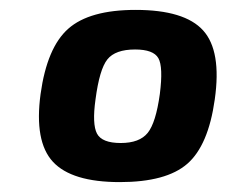

<svg xmlns="http://www.w3.org/2000/svg" viewBox="-20 -635 477 388"><path d="M254 -615Q353 -615 390.5 -573.5Q428 -532 414 -434Q401 -341 358.5 -304Q316 -267 222 -267Q125 -267 87 -308Q49 -349 62 -445Q75 -539 118 -577Q161 -615 254 -615ZM253 -535Q213 -535 197 -515Q181 -495 173 -434Q166 -384 176 -365Q186 -346 224 -346Q262 -346 278.5 -366.5Q295 -387 303 -445Q310 -500 300 -517.5Q290 -535 253 -535Z"/></svg>

Font: Exo 2.0
Style: Bold Italic
Weight: 700
Italic angle: -8°
Designer: Natanael Gama
Version: Version 1.001;PS 001.001;hotconv 1.0.70;makeotf.lib2.5.58329